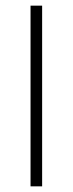

<svg xmlns="http://www.w3.org/2000/svg" viewBox="-20 -659 257 679"><path d="M129 0H88V-639H129Z"/></svg>

Font: Anek Tamil Medium ExtraLight
Style: Regular
Weight: 250
Version: Version 1.003